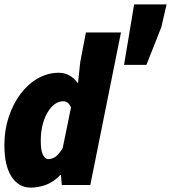

<svg xmlns="http://www.w3.org/2000/svg" viewBox="-20 -844 780 876"><path d="M120 12Q65 12 32.5 -38Q0 -88 0 -182Q0 -251 20 -311Q40 -371 74 -416Q108 -461 153 -486.5Q198 -512 248 -512Q300 -512 334 -466H336L346 -560L372 -696H532L392 0H262L258 -46H256Q224 -13 189 -0.5Q154 12 120 12ZM200 -118Q215 -118 230.5 -127Q246 -136 266 -168L304 -354Q292 -382 268 -382Q248 -382 230 -369Q212 -356 197.5 -332Q183 -308 174.5 -275Q166 -242 166 -202Q166 -157 176 -137.5Q186 -118 200 -118ZM546 -548 592 -824H740L716 -720L648 -548Z"/></svg>

Font: Source Code Pro Black
Style: Italic
Weight: 900
Italic angle: -11°
Monospace: yes
Designer: Paul D. Hunt, Teo Tuominen
Foundry: Adobe Systems Incorporated
Version: Version 1.050;PS 1.000;hotconv 16.6.51;makeotf.lib2.5.65220